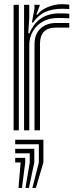

<svg xmlns="http://www.w3.org/2000/svg" viewBox="-20 -623 371 918"><path d="M95.1 0V-600H119.8L120 -540L115.2 -463.9H121Q142.1 -513.2 178 -536.2Q213.8 -559.1 264.2 -559.1Q277.4 -559.1 291.2 -558.5Q305 -558 311.2 -557.3V-535.6Q303.8 -536.2 288.7 -536.7Q273.5 -537.2 259.5 -537.2Q213.7 -537.2 182.6 -518.7Q151.5 -500.2 135.8 -471Q120.1 -441.7 120.1 -409.2V0ZM45.1 0V-600H70.1V0ZM145 0V-411.4Q145 -460.3 173.9 -486.7Q202.8 -513.1 248.2 -513.1Q264.2 -513.1 280.4 -513.1Q296.7 -513.1 311.2 -513.1V-491.1Q296.8 -491.3 279.9 -491.2Q262.9 -491.1 248.2 -491.1Q208.5 -491.1 189.9 -471.4Q171.2 -451.6 171.2 -414V0ZM132.5 -515.1 144.7 -580.7V-600H169.6L169.9 -595.9L153.6 -552.7H158.2Q176.8 -576.2 209.3 -589.5Q241.8 -602.9 275.6 -602.9Q283.5 -602.9 292.9 -602.4Q302.3 -601.9 311.2 -600.8V-579.1Q303.8 -580.1 295.4 -580.6Q287 -581.1 277.4 -581.1Q231.7 -581.1 197.1 -566Q162.5 -550.9 138.4 -515.1ZM134.8 275.5 165.8 153.7V66.7H52.7V45H187.5V153.7L151.4 275.5ZM68.4 275.5 78.8 153.7H52.7V131.9H100.6V153.7L85 275.5ZM101.6 275.5 122.3 153.7V110.2H52.7V88.5H144V153.7L118.2 275.5Z"/></svg>

Font: Big Shoulders Inline Thin
Style: Regular
Weight: 100
Designer: Patric King
Foundry: XO Type Co
Version: Version 2.002